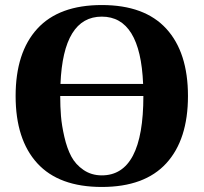

<svg xmlns="http://www.w3.org/2000/svg" viewBox="-20 -727 808 762"><path d="M128 -79Q42 -173 42 -346Q42 -519 128 -613Q214 -707 384 -707Q554 -707 640 -613Q726 -519 726 -346Q726 -173 640 -79Q554 15 384 15Q214 15 128 -79ZM219 -346Q219 -304 222 -266.5Q225 -229 235.5 -183.5Q246 -138 263 -106Q280 -74 311.5 -52.5Q343 -31 384 -31Q549 -31 549 -346ZM220 -394H548Q537 -661 384 -661Q231 -661 220 -394Z"/></svg>

Font: Heuristica
Style: Bold
Weight: 700
Version: Version 1.0.2